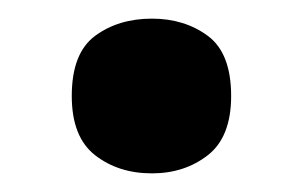

<svg xmlns="http://www.w3.org/2000/svg" viewBox="-20 -173 325 206"><path d="M57 -70Q57 -116 82 -134.5Q107 -153 143 -153Q178 -153 203 -134.5Q228 -116 228 -70Q228 -26 203 -6.5Q178 13 143 13Q107 13 82 -6.5Q57 -26 57 -70Z"/></svg>

Font: Noto Sans Bengali UI
Style: Bold
Weight: 700
Designer: Jelle Bosma - Monotype Design Team
Foundry: Monotype Imaging Inc.
Version: Version 2.003; ttfautohint (v1.8.4.7-5d5b)